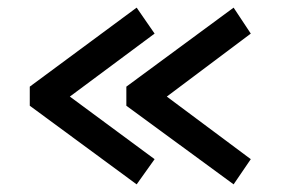

<svg xmlns="http://www.w3.org/2000/svg" viewBox="-20 -566 739 503"><path d="M385 -149 338 -83 58 -289V-339L338 -546L385 -478L163 -313ZM637 -149 592 -83 311 -289V-339L592 -546L637 -478L417 -313Z"/></svg>

Font: Kanit Cyrillic
Style: Regular
Weight: 400
Designer: Katatrad Team, Sasha Pavljenko
Foundry: CadsonDemak, Pavljenko + Design
Version: Version 1.002;Fontself Maker 3.5.7